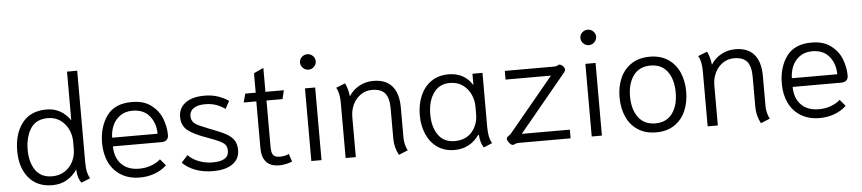

<svg xmlns="http://www.w3.org/2000/svg" viewBox="-43 -1000 5733 1277"><g transform="rotate(-5 2823.0 -362.0)"><path d="M430 -80Q402 -38 360 -14Q318 10 264 10Q162 10 106 -58Q50 -126 50 -237Q50 -352 105.5 -423.5Q161 -495 268 -495Q320 -495 360 -471.5Q400 -448 426 -409V-734H494V-123Q494 -81 500 -57Q506 -33 517 -14L458 10Q447 -1 439 -25.5Q431 -50 430 -80ZM426 -217V-267Q426 -310 407.5 -349Q389 -388 354 -412.5Q319 -437 272 -437Q192 -437 156 -380Q120 -323 120 -237Q120 -155 156.5 -102Q193 -49 268 -49Q316 -49 352 -72.5Q388 -96 407 -134.5Q426 -173 426 -217Z M617 -239Q617 -348 670 -421.5Q723 -495 837 -495Q918 -495 967.5 -456.5Q1017 -418 1037.5 -363.5Q1058 -309 1058 -256Q1058 -212 1009 -212H687Q687 -138 729.5 -93.5Q772 -49 849 -49Q890 -49 927 -62Q964 -75 991 -99L1027 -56Q995 -25 948.5 -7.5Q902 10 849 10Q777 10 724.5 -21.5Q672 -53 644.5 -109.5Q617 -166 617 -239ZM990 -270Q990 -340 950.5 -388.5Q911 -437 837 -437Q786 -437 752 -411.5Q718 -386 702.5 -348Q687 -310 687 -270Z M1133 -64 1176 -111Q1204 -81 1248 -64.5Q1292 -48 1338 -48Q1446 -48 1446 -115Q1446 -139 1436.5 -153.5Q1427 -168 1400 -181.5Q1373 -195 1317 -215Q1226 -247 1187.5 -279Q1149 -311 1149 -368Q1149 -426 1194 -460.5Q1239 -495 1323 -495Q1372 -495 1413 -481Q1454 -467 1483 -446L1455 -395Q1424 -417 1392 -427.5Q1360 -438 1322 -438Q1271 -438 1244.5 -419Q1218 -400 1218 -368Q1218 -345 1230 -329.5Q1242 -314 1263 -304Q1284 -294 1327 -277Q1332 -274 1337.5 -272.5Q1343 -271 1347 -269Q1413 -244 1447 -225Q1481 -206 1497.5 -180.5Q1514 -155 1514 -115Q1514 -56 1467.5 -23Q1421 10 1337 10Q1271 10 1219.5 -9.5Q1168 -29 1133 -64Z M1663 -117V-427H1579L1594 -485H1664V-615L1729 -645V-485H1852L1838 -427H1731V-117Q1731 -78 1743 -62.5Q1755 -47 1788 -47Q1822 -47 1848 -60L1865 -8Q1851 -1 1826 4.5Q1801 10 1779 10Q1663 10 1663 -117Z M1975 -659Q1975 -680 1990.5 -695Q2006 -710 2028 -710Q2049 -710 2064.5 -695Q2080 -680 2080 -659Q2080 -638 2064.5 -622.5Q2049 -607 2028 -607Q2006 -607 1990.5 -622.5Q1975 -638 1975 -659ZM1993 -485H2061V0H1993Z M2549 -101V-303Q2549 -372 2522.5 -404Q2496 -436 2435 -436Q2393 -436 2359.5 -412.5Q2326 -389 2308 -350.5Q2290 -312 2290 -269V0H2222V-368Q2222 -436 2200 -471L2261 -495Q2269 -481 2276 -457.5Q2283 -434 2286 -406Q2312 -448 2355.5 -471.5Q2399 -495 2449 -495Q2533 -495 2575 -445.5Q2617 -396 2617 -302V-101Q2617 -77 2623 -54Q2629 -31 2638 -15L2577 10Q2549 -42 2549 -101Z M2738 -240Q2738 -311 2762.5 -369Q2787 -427 2835 -461Q2883 -495 2952 -495Q3057 -495 3111 -409V-485H3178V-122Q3178 -50 3201 -14L3144 10Q3122 -20 3118 -77L3115 -78Q3053 10 2949 10Q2882 10 2834.5 -23.5Q2787 -57 2762.5 -114Q2738 -171 2738 -240ZM3112 -217V-267Q3112 -307 3094.5 -346.5Q3077 -386 3041.5 -411.5Q3006 -437 2956 -437Q2885 -437 2846.5 -382Q2808 -327 2808 -240Q2808 -155 2845.5 -102Q2883 -49 2955 -49Q3029 -49 3070.5 -97Q3112 -145 3112 -217Z M3339 10Q3321 10 3304 -22Q3301 -28 3301 -33Q3301 -44 3318 -55Q3329 -62 3337 -73L3630 -427H3327V-485H3655Q3674 -485 3681 -491Q3685 -495 3691 -495Q3704 -495 3719 -479Q3727 -469 3727 -460Q3727 -449 3717 -438L3403 -58H3724V0H3378Q3361 0 3349 7Q3345 10 3339 10Z M3847 -659Q3847 -680 3862.5 -695Q3878 -710 3900 -710Q3921 -710 3936.5 -695Q3952 -680 3952 -659Q3952 -638 3936.5 -622.5Q3921 -607 3900 -607Q3878 -607 3862.5 -622.5Q3847 -638 3847 -659ZM3865 -485H3933V0H3865Z M4072 -243Q4072 -313 4096.5 -370Q4121 -427 4171.5 -461Q4222 -495 4295 -495Q4368 -495 4418 -461Q4468 -427 4492.5 -370Q4517 -313 4517 -243Q4517 -173 4492.5 -115.5Q4468 -58 4418 -24Q4368 10 4295 10Q4222 10 4171.5 -24Q4121 -58 4096.5 -115.5Q4072 -173 4072 -243ZM4447 -243Q4447 -330 4408 -383Q4369 -436 4295 -436Q4221 -436 4181.5 -383Q4142 -330 4142 -243Q4142 -156 4181.5 -103Q4221 -50 4295 -50Q4369 -50 4408 -103Q4447 -156 4447 -243Z M4966 -101V-303Q4966 -372 4939.5 -404Q4913 -436 4852 -436Q4810 -436 4776.5 -412.5Q4743 -389 4725 -350.5Q4707 -312 4707 -269V0H4639V-368Q4639 -436 4617 -471L4678 -495Q4686 -481 4693 -457.5Q4700 -434 4703 -406Q4729 -448 4772.5 -471.5Q4816 -495 4866 -495Q4950 -495 4992 -445.5Q5034 -396 5034 -302V-101Q5034 -77 5040 -54Q5046 -31 5055 -15L4994 10Q4966 -42 4966 -101Z M5155 -239Q5155 -348 5208 -421.5Q5261 -495 5375 -495Q5456 -495 5505.5 -456.5Q5555 -418 5575.5 -363.5Q5596 -309 5596 -256Q5596 -212 5547 -212H5225Q5225 -138 5267.5 -93.5Q5310 -49 5387 -49Q5428 -49 5465 -62Q5502 -75 5529 -99L5565 -56Q5533 -25 5486.5 -7.5Q5440 10 5387 10Q5315 10 5262.5 -21.5Q5210 -53 5182.5 -109.5Q5155 -166 5155 -239ZM5528 -270Q5528 -340 5488.5 -388.5Q5449 -437 5375 -437Q5324 -437 5290 -411.5Q5256 -386 5240.5 -348Q5225 -310 5225 -270Z"/></g></svg>

Font: Niramit Light
Style: Regular
Weight: 300
Designer: Katatrad Aksorn Co.,Ltd.
Foundry: Cadson Demak Co.,Ltd.
Version: Version 1.000; ttfautohint (v1.6)